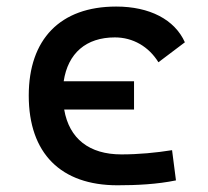

<svg xmlns="http://www.w3.org/2000/svg" viewBox="-20 -547 626 577"><path d="M333 9.8C390.6 9.8 452.1 6.8 508.8 -4.9L497.1 -95.7C448.2 -87.9 396.5 -83 344.7 -83C248.5 -83 188 -129.9 172.9 -217.8H382.8V-302.7H171.4C184.1 -387.2 238.8 -434.6 325.2 -434.6C379.4 -434.6 426.8 -407.2 456.1 -359.9L535.6 -419.9C504.9 -488.3 429.7 -527.3 329.1 -527.3C160.6 -527.3 66.4 -428.7 66.4 -259.8C66.4 -85.9 163.1 9.8 333 9.8Z"/></svg>

Font: Cascadia Mono NF
Style: Regular
Weight: 400
Monospace: yes
Designer: Aaron Bell
Foundry: Saja Typeworks
Version: Version 2404.023